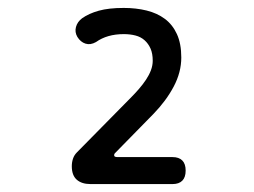

<svg xmlns="http://www.w3.org/2000/svg" viewBox="-20 -904 640 484"><path d="M208 -440Q186 -440 173.5 -451Q161 -462 161 -485Q161 -495 164 -504Q167 -513 174 -520L309 -657Q320 -668 330 -679.5Q340 -691 348 -703Q356 -715 360.5 -727Q365 -739 365 -751Q365 -769 359.5 -781.5Q354 -794 344.5 -802.5Q335 -811 321.5 -814.5Q308 -818 292 -818Q271 -818 253.5 -813Q236 -808 222 -798Q208 -790 195.5 -794Q183 -798 175 -811Q168 -823 171.5 -836Q175 -849 187 -858Q204 -870 229 -877Q254 -884 292 -884Q323 -884 349.5 -877.5Q376 -871 395.5 -856.5Q415 -842 426 -818Q437 -794 437 -759Q437 -722 418 -686Q399 -650 367 -617L269 -517Q267 -514 268 -511Q269 -508 277 -508H415Q431 -508 439.5 -499.5Q448 -491 448 -474Q448 -457 439.5 -448.5Q431 -440 415 -440Z"/></svg>

Font: Maple Mono NL
Style: Regular
Weight: 400
Monospace: yes
Designer: subframe7536
Version: Version 7.000